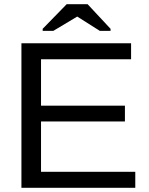

<svg xmlns="http://www.w3.org/2000/svg" viewBox="-20 -894 707 914"><path d="M82 0V-688H604V-611.8H175.3V-391.1H574.7V-315.9H175.3V-76.2H624V0ZM506.3 -756.8V-747.1H455.1L348.1 -814.9H347.2L233.9 -747.1H183.1V-756.8L297.4 -874H397Z"/></svg>

Font: Arial
Style: Regular
Weight: 400
Designer: Steve Matteson
Foundry: Ascender Corporation
Version: Version 2.00.3